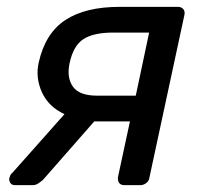

<svg xmlns="http://www.w3.org/2000/svg" viewBox="-20 -540 583 560"><path d="M7 -20Q8 -24 10 -28.5Q12 -33 18 -38L168 -207Q121 -229 102 -271.5Q83 -314 93 -358Q112 -443 170.5 -481.5Q229 -520 329 -520H499Q509 -520 514.5 -513.5Q520 -507 518 -497L416 -23Q415 -13 407 -6.5Q399 0 389 0H343Q332 0 327.5 -6.5Q323 -13 324 -23L359 -186H255L105 -15Q99 -10 91.5 -5Q84 0 76 0H23Q15 0 10.5 -6Q6 -12 7 -20ZM263 -261H376L415 -445H310Q253 -445 223.5 -426Q194 -407 183 -356Q174 -314 192.5 -287.5Q211 -261 263 -261Z"/></svg>

Font: SVN-Rubik
Style: Italic
Weight: 400
Italic angle: -12°
Designer: Hubert and Fischer
Foundry: Hubert & Fischer
Version: Version 2.101; ttfautohint (v1.8.3)